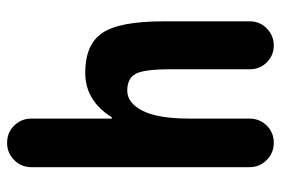

<svg xmlns="http://www.w3.org/2000/svg" viewBox="-145 -645 790 540"><g transform="rotate(-90 250.0 -375.0)"><path d="M315.4 -530.3Q394.5 -530.3 427.2 -482.4Q460 -434.6 460 -309.6V-67.4Q460 -39.1 439.9 -19.5Q419.9 0 392.1 0Q364.3 0 344.7 -19.5Q325.2 -39.1 325.2 -67.4V-290Q325.2 -364.3 312.5 -388.2Q299.8 -412.1 265.1 -412.1Q230.5 -412.1 208.5 -369.1Q186.5 -326.2 186.5 -237.3V-68.4Q186.5 -40 167 -20Q147.5 0 118.2 0Q89.8 0 69.8 -20Q49.8 -40 49.8 -68.4V-681.6Q49.8 -710 69.8 -730Q89.8 -750 118.2 -750Q147.5 -750 167 -730Q186.5 -710 186.5 -681.6V-456.1Q186.5 -455.1 188.5 -455.1Q190.4 -455.1 190.4 -456.1Q237.3 -530.3 315.4 -530.3Z"/></g></svg>

Font: Rounded-X Mgen+ 1m bold
Style: Bold
Weight: 700
Designer: [Source Han Sans]
Ryoko NISHIZUKA  (kana & ideographs); Paul D. Hunt (Latin, Greek & Cyrillic); Wenlong ZHANG  (bopomofo
Version: Version 1.059.20150602